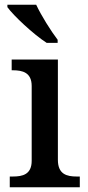

<svg xmlns="http://www.w3.org/2000/svg" viewBox="-20 -786 369 806"><path d="M176 -606H222V-619C193 -657 153 -721 132 -766H11V-756C36 -721 120 -642 176 -606ZM21 0H315V-45H302C261 -45 223 -54 223 -115V-536H29V-491H34C74 -491 113 -482 113 -425V-111C113 -53 74 -45 34 -45H21Z"/></svg>

Font: Noto Serif Vithkuqi Medium
Style: Regular
Weight: 500
Version: Version 1.005